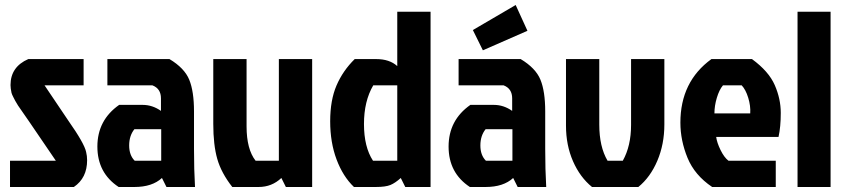

<svg xmlns="http://www.w3.org/2000/svg" viewBox="-20 -747 3381 767"><path d="M93 -511H314V-406H158L253 -265Q317 -174 324 -140Q328 -124 328 -107Q328 -36 275 0H20V-105H203L96 -262Q89 -273 74.5 -293Q60 -313 52 -325.5Q44 -338 41 -344Q38 -350 33 -359.5Q28 -369 26 -376Q22 -395 22 -407Q22 -480 93 -511Z M624 -231H517Q496 -205 496 -166Q496 -127 518 -105H624ZM409 -511H657Q717 -475 736 -428.5Q755 -382 755 -302V-152Q755 -69 759 0H645L627 -36Q588 0 517 0H454Q369 -56 369 -161.5Q369 -267 456 -328H550Q589 -328 623 -304V-354Q623 -393 589 -406H409Z M1013 0H908Q864 -56 848 -112Q832 -168 832 -252V-511H965V-242Q965 -151 1001 -105H1094V-511H1227V0H1122L1104 -36Q1066 0 1013 0Z M1700 0H1599L1581 -36Q1559 -16 1539.5 -8Q1520 0 1481 0H1394Q1350 -42 1324.5 -110Q1299 -178 1299 -262.5Q1299 -347 1324.5 -406Q1350 -465 1397 -511H1483Q1536 -511 1567 -483V-700H1700ZM1567 -406H1471Q1434 -343 1434 -251.5Q1434 -160 1470 -105H1567Z M2027 -231H1920Q1899 -205 1899 -166Q1899 -127 1921 -105H2027ZM1812 -511H2060Q2120 -475 2139 -428.5Q2158 -382 2158 -302V-152Q2158 -69 2162 0H2048L2030 -36Q1991 0 1920 0H1857Q1772 -56 1772 -161.5Q1772 -267 1859 -328H1953Q1992 -328 2026 -304V-354Q2026 -393 1992 -406H1812ZM1869 -627 2040 -727 2087 -624 1909 -546Z M2530 0H2345Q2297 -39 2269 -103Q2241 -167 2241 -245V-511H2374V-249Q2374 -161 2407 -105H2468Q2501 -164 2501 -248V-511H2634V-250Q2634 -171 2606 -105Q2578 -39 2530 0Z M2943 -406H2868Q2853 -388 2843.5 -356Q2834 -324 2834 -294H2977Q2979 -324 2969 -356.5Q2959 -389 2943 -406ZM3079 -105V0H2825Q2755 -47 2726.5 -116.5Q2698 -186 2698 -257Q2698 -421 2822 -511H2984Q3051 -462 3075 -407Q3099 -352 3099 -296Q3099 -240 3090 -200H2841Q2844 -177 2858.5 -147.5Q2873 -118 2890 -105Z M3298 -700V0H3166V-700Z"/></svg>

Font: Jockey One
Style: Regular
Weight: 400
Designer: TypeTogether
Foundry: TypeTogether
Version: Version 1.002